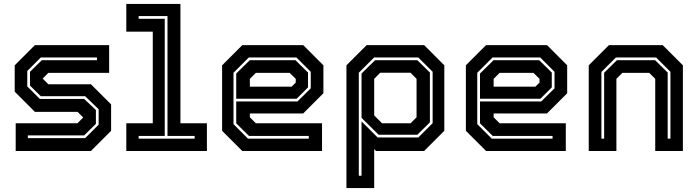

<svg xmlns="http://www.w3.org/2000/svg" viewBox="-20 -770 3557 979"><path d="M60 0V-141.5H375L405.5 -172V-169.5L376 -199.5H158L55 -302.5V-437L158 -540H536.5V-398.5H226.5L196 -368V-371L226.5 -340.5H443.5L546.5 -237.5V-103L443.5 0ZM122 -65.5H414L483 -134.5V-213L414 -279.5H188L133 -333.5V-404L193 -463H474.5V-477H188L119 -408V-329.5L183 -265.5H409L469 -209V-138.5L409 -79.5H122Z M624 0V-141.5H759V-608.5H624V-750H900V-141.5H1035V0ZM687 -63H972.5V-77H834V-688H687V-674H820V-77H687Z M1526 -540 1629 -437V-294.5L1526 -191.5H1254V-172L1284.5 -141.5H1622V0H1215.5L1112.5 -103V-437L1215.5 -540ZM1486.5 -463 1550.5 -400V-324.5L1492.5 -266.5H1184.5V-395L1253.5 -463ZM1491.5 -477H1248.5L1170.5 -399V-137L1244.5 -63H1554.5V-77H1249.5L1184.5 -141V-252.5H1496.5L1564.5 -319.5V-404ZM1457 -398.5H1284.5L1254 -368V-328H1467L1488 -349V-368Z M1746.5 189V-437L1849.5 -540H2142.5L2245.5 -437V-103L2142.5 0H1897.5L1888 -10V189ZM1809.5 126H1823.5V-151L1905.5 -69H2113L2186 -142V-404L2113 -477H1887.5L1809.5 -399ZM1928 -141.5H2073.5L2104 -172V-368L2073.5 -399H1918.5L1888 -368V-181.5ZM1910.5 -83 1823.5 -169V-395L1892.5 -463H2108L2172 -400V-146L2108 -83Z M2769 -540 2872 -437V-294.5L2769 -191.5H2497V-172L2527.5 -141.5H2865V0H2458.5L2355.5 -103V-437L2458.5 -540ZM2729.5 -463 2793.5 -400V-324.5L2735.5 -266.5H2427.5V-395L2496.5 -463ZM2734.5 -477H2491.5L2413.5 -399V-137L2487.5 -63H2797.5V-77H2492.5L2427.5 -141V-252.5H2739.5L2807.5 -319.5V-404ZM2700 -398.5H2527.5L2497 -368V-328H2710L2731 -349V-368Z M2982 0V-437L3085 -540H3359L3462 -437V0H3321V-368L3290.5 -398.5H3153.5L3123 -368V0ZM3046.5 -63H3060.5V-399L3125.5 -463H3320.5L3384.5 -400V-63H3398.5V-404L3325.5 -477H3120.5L3046.5 -403Z"/></svg>

Font: Tourney Thin
Style: Bold
Weight: 700
Version: Version 1.015